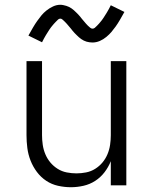

<svg xmlns="http://www.w3.org/2000/svg" viewBox="-20 -776 640 804"><path d="M277 8Q250 8 223 2Q196 -4 173.5 -19Q151 -34 134.5 -56Q118 -78 108 -103.5Q98 -129 94.5 -156Q91 -183 91 -210V-520H156V-210Q156 -190 159 -169.5Q162 -149 170 -130Q178 -111 191 -95.5Q204 -80 221.5 -69Q239 -58 259.5 -54Q280 -50 300 -50Q320 -50 340.5 -54Q361 -58 378.5 -69Q396 -80 409 -95.5Q422 -111 430 -130Q438 -149 441 -169.5Q444 -190 444 -210V-520H509V0H444V-101Q434 -76 417.5 -54.5Q401 -33 378.5 -18.5Q356 -4 329.5 2Q303 8 277 8ZM367 -598Q361 -598 354.5 -599Q348 -600 342.5 -601.5Q337 -603 331 -606Q325 -609 320 -612.5Q315 -616 310.5 -620Q306 -624 301.5 -628.5Q297 -633 292.5 -637.5Q288 -642 284.5 -646.5Q281 -651 277 -656Q273 -661 268.5 -666Q264 -671 260 -676Q256 -681 252 -684.5Q248 -688 243 -693Q238 -698 233 -698Q227 -698 223 -694Q219 -690 213.5 -684.5Q208 -679 205.5 -676Q203 -673 200 -669.5Q197 -666 193.5 -661.5Q190 -657 186.5 -651.5Q183 -646 179.5 -640.5Q176 -635 172 -628.5Q168 -622 164 -614.5Q160 -607 156 -599L99 -627Q109 -645 118 -660.5Q127 -676 136 -688.5Q145 -701 153.5 -711.5Q162 -722 174.5 -732Q187 -742 202 -749Q217 -756 233 -756Q239 -756 245.5 -754.5Q252 -753 257.5 -751.5Q263 -750 269 -747Q275 -744 280 -740.5Q285 -737 289.5 -733Q294 -729 298.5 -724.5Q303 -720 307.5 -715.5Q312 -711 315.5 -706.5Q319 -702 323 -697Q327 -692 331.5 -687Q336 -682 340 -677Q344 -672 348 -668.5Q352 -665 357 -660.5Q362 -656 367 -656Q373 -656 377 -659.5Q381 -663 386.5 -668.5Q392 -674 394.5 -677Q397 -680 400 -683.5Q403 -687 406.5 -691.5Q410 -696 413.5 -701.5Q417 -707 420.5 -712.5Q424 -718 428 -724.5Q432 -731 436 -738.5Q440 -746 444 -754L501 -726Q491 -708 482 -692.5Q473 -677 464 -664.5Q455 -652 446.5 -642Q438 -632 425.5 -621.5Q413 -611 398 -604.5Q383 -598 367 -598Z"/></svg>

Font: Iosevka SS04 Light Extended
Style: Regular
Weight: 300
Width: 7
Monospace: yes
Designer: Belleve Invis
Foundry: Belleve Invis
Version: Version 19.0.0; ttfautohint (v1.8.4)